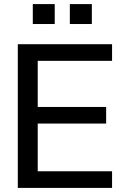

<svg xmlns="http://www.w3.org/2000/svg" viewBox="-20 -917 605 937"><path d="M66.9 0V-701.2H526.9V-620.1H164.1V-395H498V-314H164.1V-81.1H526.9V0ZM247.1 -799.8H140.1V-897H247.1ZM428.2 -799.8H320.8V-897H428.2Z"/></svg>

Font: LT Superior Med
Style: Regular
Weight: 500
Designer: Daniel Lyons
Foundry: LyonsType
Version: Version 1.000